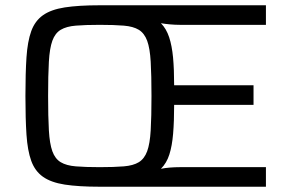

<svg xmlns="http://www.w3.org/2000/svg" viewBox="-20 -708 1085 728"><path d="M358.1 0Q277.8 0 225.4 -8.1Q173 -16.3 142.7 -37.9Q112.4 -59.5 98.4 -98.3Q84.4 -137.2 80.4 -197.3Q76.4 -257.4 76.4 -344Q76.4 -430.6 80.4 -490.7Q84.4 -550.8 98.4 -589.7Q112.4 -628.5 142.7 -650.1Q173 -671.7 225.4 -679.9Q277.8 -688 358.1 -688H988.3V-613.8H662.6Q644 -613.8 624.5 -615.6Q605.1 -617.3 590.2 -620Q610.8 -598.9 621.4 -566.7Q632 -534.6 636.2 -489.8Q640.3 -445.1 640.3 -384.6H941.3V-310.4H640.3Q640.3 -247.8 636.4 -201.1Q632.5 -154.4 622.1 -122.1Q611.8 -89.7 590.2 -68Q605.1 -71.1 624.5 -72.7Q644 -74.2 662.6 -74.2H988.3V0ZM358.1 -74.2Q413.3 -74.2 449.3 -77.2Q485.2 -80.1 506.3 -93Q527.4 -105.9 538 -134.5Q548.5 -163.2 551.4 -214.1Q554.4 -265 554.4 -344Q554.4 -423 551.4 -473.9Q548.5 -524.8 538 -553.5Q527.4 -582.1 506.3 -595Q485.2 -607.9 449.3 -610.8Q413.3 -613.8 358.1 -613.8Q303.4 -613.8 267.5 -610.8Q231.6 -607.9 210.2 -595Q188.8 -582.1 178.5 -553.5Q168.2 -524.8 165.3 -473.9Q162.4 -423 162.4 -344Q162.4 -265 165.3 -214.1Q168.2 -163.2 178.5 -134.5Q188.8 -105.9 210.2 -93Q231.6 -80.1 267.5 -77.2Q303.4 -74.2 358.1 -74.2Z"/></svg>

Font: Saira Thin
Style: Regular
Weight: 100
Designer: Hector Gatti with collaboration of the Omnibus-Type team
Foundry: Omnibus-Type
Version: Version 1.101